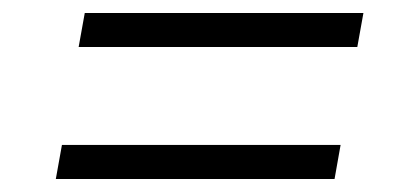

<svg xmlns="http://www.w3.org/2000/svg" viewBox="-20 -468 627 292"><path d="M523.4 -396.5H99.6L108.9 -448.2H532.7ZM488.8 -195.8H64.9L74.2 -247.6H498Z"/></svg>

Font: TypoPRO Roboto Mono
Style: Italic
Weight: 300
Designer: Google
Version: Version 2.000986; 2015; ttfautohint (v1.3)